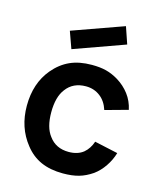

<svg xmlns="http://www.w3.org/2000/svg" viewBox="-123 -910 845 1014"><g transform="rotate(15 300.0 -403.0)"><path d="M191.5 -630 158.5 -722 438.5 -822 470 -730ZM442.5 -364.5Q428 -410 396 -434.5Q362.5 -460.5 317.5 -460.5Q247 -460.5 209.5 -409.5Q175 -365 175 -281Q175 -198 209.5 -154Q247 -102 317.5 -102Q367 -102 398 -127Q426 -150.5 439.5 -190.5L567.5 -162.5Q556 -123 532.2 -88Q508.5 -53 477 -30Q458.5 -17.5 440.5 -8.8Q422.5 0 404.5 5Q368.5 15.5 317.5 15.5Q248.5 15.5 197.2 -7.2Q146 -30 109.5 -77Q41.5 -162 41.5 -281Q41.5 -404 109.5 -485.5Q149 -532.5 199.2 -555.2Q249.5 -578 318.5 -578Q364 -578 397 -569.5Q430.5 -561 464.5 -540.5Q503.5 -516.5 530.5 -481Q557.5 -445.5 567.5 -399Z"/></g></svg>

Font: Russisch Sans
Style: Bold
Weight: 700
Designer: Michael Sharanda (font) & Cristiano Sobral (main changes)
Foundry: Michael Sharanda
Version: Version 2.00;September 8, 2020;FontCreator 13.0.0.2681 64-bi